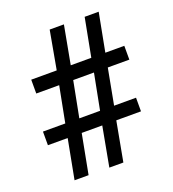

<svg xmlns="http://www.w3.org/2000/svg" viewBox="-131 -814 821 913"><g transform="rotate(-20 279.5 -357.0)"><path d="M90 0 128 -200H28V-269H141L176 -450H60V-520H189L224 -714H296L260 -520H364L401 -714H472L435 -520H531V-450H422L388 -269H499V-200H374L337 0H266L303 -200H199L161 0ZM212 -269H317L352 -450H247Z"/></g></svg>

Font: NotoSerif-Bold
Style: Regular
Weight: 700
Designer: Monotype Design Team
Foundry: Monotype Imaging Inc.
Version: Version 2.007; ttfautohint (v1.8) -l 8 -r 50 -G 200 -x 14 -D